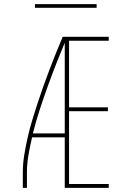

<svg xmlns="http://www.w3.org/2000/svg" viewBox="-20 -914 640 934"><path d="M91 0V-74Q91 -117 98 -160Q105 -203 114.5 -245Q124 -287 136.5 -328.5Q149 -370 162.5 -411Q176 -452 190.5 -493Q205 -534 220.5 -574.5Q236 -615 252 -655Q268 -695 285 -735H295V-731L304 -728Q280 -671 257.5 -614Q235 -557 214 -499Q193 -441 174 -383Q155 -325 140 -265H295V-246H136Q126 -204 118.5 -160.5Q111 -117 111 -74V0ZM295 0V-735H509V-716H316V-392H505V-373H316V-19H509V0ZM150 -876V-894H450V-876Z"/></svg>

Font: Iosevka Curly Thin Extended
Style: Regular
Weight: 100
Width: 7
Monospace: yes
Designer: Belleve Invis
Foundry: Belleve Invis
Version: Version 11.1.0; ttfautohint (v1.8.3)